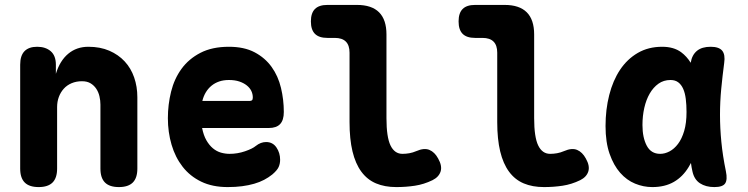

<svg xmlns="http://www.w3.org/2000/svg" viewBox="-20 -750 3040 780"><path d="M212 -315V-65Q212 -27 193.5 -8.5Q175 10 137 10Q99 10 80.5 -8.5Q62 -27 62 -65V-487Q62 -524 79.5 -542Q97 -560 131 -560Q165 -560 186 -542Q207 -524 207 -487V-450Q223 -503 257 -531.5Q291 -560 339 -560Q387 -560 424 -544Q461 -528 486.5 -500.5Q512 -473 525 -435.5Q538 -398 538 -355V-65Q538 -27 519.5 -8.5Q501 10 463 10Q425 10 406.5 -8.5Q388 -27 388 -65V-325Q388 -342 384 -359Q380 -376 371 -389.5Q362 -403 348 -411.5Q334 -420 313 -420Q290 -420 271 -412Q252 -404 239 -389.5Q226 -375 219 -356Q212 -337 212 -315Z M1061 -173Q1088 -173 1103 -151Q1118 -129 1118 -101Q1118 -85 1112 -71.5Q1106 -58 1086 -41Q1071 -29 1053 -19.5Q1035 -10 1012.5 -3.5Q990 3 963.5 6.5Q937 10 905 10Q843 10 797.5 -12Q752 -34 722 -72.5Q692 -111 677 -162Q662 -213 662 -270Q662 -325 675 -377.5Q688 -430 717.5 -470.5Q747 -511 794.5 -535.5Q842 -560 910 -560Q972 -560 1014.5 -537.5Q1057 -515 1083.5 -478Q1110 -441 1121.5 -393Q1133 -345 1133 -295Q1133 -262 1118 -246Q1103 -230 1072 -230H801Q807 -200 818.5 -180Q830 -160 845 -147.5Q860 -135 877.5 -130Q895 -125 913 -125Q945 -125 975.5 -135.5Q1006 -146 1019 -157Q1029 -165 1039.5 -169Q1050 -173 1061 -173ZM802 -340H995Q1001 -340 1004 -343Q1007 -346 1007 -354Q1007 -368 1001 -380.5Q995 -393 982.5 -403Q970 -413 952 -419Q934 -425 910 -425Q888 -425 870.5 -419Q853 -413 839.5 -402Q826 -391 816.5 -375.5Q807 -360 802 -340Z M1550 -270Q1550 -193 1566.5 -159Q1583 -125 1615 -125Q1629 -125 1643 -127.5Q1657 -130 1671 -136Q1703 -150 1724.5 -141Q1746 -132 1760 -106Q1777 -76 1770 -53.5Q1763 -31 1737 -18Q1702 -1 1665.5 4.5Q1629 10 1590 10Q1543 10 1507.5 -5Q1472 -20 1448 -52.5Q1424 -85 1412 -135Q1400 -185 1400 -254V-536Q1400 -566 1385 -581Q1370 -596 1340 -596H1310Q1276 -596 1259.5 -612.5Q1243 -629 1243 -663Q1243 -697 1259.5 -713.5Q1276 -730 1310 -730H1430Q1490 -730 1520 -700Q1550 -670 1550 -610Z M2150 -270Q2150 -193 2166.5 -159Q2183 -125 2215 -125Q2229 -125 2243 -127.5Q2257 -130 2271 -136Q2303 -150 2324.5 -141Q2346 -132 2360 -106Q2377 -76 2370 -53.5Q2363 -31 2337 -18Q2302 -1 2265.5 4.5Q2229 10 2190 10Q2143 10 2107.5 -5Q2072 -20 2048 -52.5Q2024 -85 2012 -135Q2000 -185 2000 -254V-536Q2000 -566 1985 -581Q1970 -596 1940 -596H1910Q1876 -596 1859.5 -612.5Q1843 -629 1843 -663Q1843 -697 1859.5 -713.5Q1876 -730 1910 -730H2030Q2090 -730 2120 -700Q2150 -670 2150 -610Z M2630 10Q2594 10 2560 -4Q2526 -18 2499.5 -48Q2473 -78 2456.5 -125Q2440 -172 2440 -238Q2440 -305 2455 -364Q2470 -423 2499 -466.5Q2528 -510 2571 -535Q2614 -560 2670 -560Q2717 -560 2747 -538Q2770 -521 2786 -495Q2791 -527 2812 -544Q2832 -560 2867 -560Q2901 -560 2914 -544Q2927 -528 2922 -494Q2915 -441 2910 -389Q2905 -337 2905 -283.5Q2905 -230 2910.5 -173.5Q2916 -117 2929 -54Q2936 -20 2926 -5Q2916 10 2882 10Q2847 10 2823.5 -5.5Q2800 -21 2793 -54Q2789 -71 2787 -88Q2782 -79 2778 -72Q2754 -32 2717.5 -11Q2681 10 2630 10ZM2662 -125Q2681 -125 2700 -135Q2719 -145 2734.5 -165.5Q2750 -186 2759.5 -218Q2769 -250 2769 -295Q2769 -324 2766 -348Q2763 -372 2755.5 -389Q2748 -406 2735.5 -415.5Q2723 -425 2704 -425Q2676 -425 2655 -410Q2634 -395 2619.5 -370Q2605 -345 2597.5 -312Q2590 -279 2590 -242Q2590 -191 2607.5 -158Q2625 -125 2662 -125Z"/></svg>

Font: Maple Mono ExtraBold
Style: Regular
Weight: 800
Monospace: yes
Designer: subframe7536
Version: Version 7.000